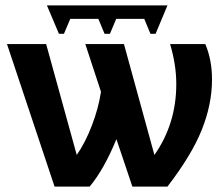

<svg xmlns="http://www.w3.org/2000/svg" viewBox="-20 -691 818 711"><path d="M609.9 -527.8H740.2Q765.1 -469.7 765.1 -397Q765.1 -304.7 727.1 -210Q689.5 -116.2 600.1 0H470.2L411.1 -175.8Q365.2 -63.5 312 0H182.1L5.9 -527.8H150.9L264.2 -117.2Q295.9 -162.6 320.3 -226.3Q344.7 -290 354 -351.1L295.9 -527.8H439L551.8 -117.2Q632.8 -232.4 632.8 -379.9Q632.8 -450.7 609.9 -527.8ZM153.8 -670.9H600.1L556.2 -565.9H537.1L514.2 -621.1H410.2L387.2 -565.9H367.2L344.2 -621.1H240.2L216.8 -565.9H198.2Z"/></svg>

Font: Libra Sans Modern
Style: Bold
Weight: 700
Foundry: Stefan Peev, Context Ltd
Version: Version 1.000